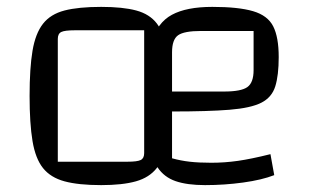

<svg xmlns="http://www.w3.org/2000/svg" viewBox="-20 -529 905 558"><path d="M274 9Q208 9 167.5 -2Q127 -13 105 -40.5Q83 -68 74.5 -119Q66 -170 66 -250Q66 -331 74.5 -381.5Q83 -432 105 -460Q127 -488 167.5 -498.5Q208 -509 274 -509Q337 -509 376 -498.5Q415 -488 436 -460.5Q457 -433 464.5 -382Q472 -331 472 -250Q472 -170 464.5 -119Q457 -68 435.5 -40.5Q414 -13 375 -2Q336 9 274 9ZM148 -59H350Q379 -59 389 -64Q399 -69 399 -84V-441H198Q168 -441 158 -436Q148 -431 148 -416ZM576 9Q524 9 490.5 -2.5Q457 -14 438 -42.5Q419 -71 412 -121.5Q405 -172 405 -250Q405 -351 421 -407Q437 -463 479.5 -486Q522 -509 597 -509Q673 -509 715.5 -496.5Q758 -484 774 -452.5Q790 -421 790 -363Q790 -310 780 -278Q770 -246 739.5 -230.5Q709 -215 647 -210Q585 -205 480 -205H450V-263H631Q681 -263 699 -276Q717 -289 717 -325V-439H565Q515 -439 497.5 -426.5Q480 -414 480 -377V-69Q505 -62 531.5 -59Q558 -56 594 -56Q633 -56 671.5 -61.5Q710 -67 766 -81L777 -20Q741 -6 686.5 1.5Q632 9 576 9Z"/></svg>

Font: Changa ExtraLight Light
Style: Regular
Weight: 300
Version: Version 3.002; ttfautohint (v1.8.2)